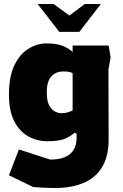

<svg xmlns="http://www.w3.org/2000/svg" viewBox="-20 -702 616 965"><path d="M256 243Q231 243 199 241.5Q167 240 147 238L25 179L75 49L232 100Q365 100 365 -11V-30L355 -35Q341 -21 310.5 -6.5Q280 8 215 8Q168 8 124 -15.5Q80 -39 52.5 -91Q25 -143 25 -226Q25 -319 53 -375.5Q81 -432 124.5 -458Q168 -484 215 -484Q267 -484 300.5 -469Q334 -454 345 -440V-473H526L536 -413L525 -353L526 -1Q526 85 492.5 139Q459 193 398.5 218Q338 243 256 243ZM290 -133Q308 -133 323 -138Q338 -143 345 -147V-334Q341 -337 330 -340Q319 -343 300 -343Q261 -343 238 -318Q215 -293 215 -237Q215 -182 237 -157.5Q259 -133 290 -133ZM169 -682 278 -542H379L487 -682H406L329 -624L249 -682Z"/></svg>

Font: Rowdies
Style: Regular
Weight: 400
Designer: Jaikishan Patel
Version: Version 1.000; ttfautohint (v1.8.3)